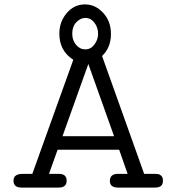

<svg xmlns="http://www.w3.org/2000/svg" viewBox="-20 -847 798 867"><path d="M83 -62H126L311 -577.1Q248 -617.2 248 -694.8Q248 -749 281.5 -788.1Q314.9 -827.1 363.8 -827.1Q410.6 -827.1 445.8 -789.1Q481 -751 481 -693.8Q481 -631.8 440.9 -594.2L630.9 -62H674.8Q687 -62 695.1 -60.5Q703.1 -59.1 709.5 -52Q715.8 -44.9 715.8 -30.8Q715.8 0 681.2 0H513.2Q476.1 0 476.1 -29.8Q476.1 -62 513.2 -62H556.2L518.1 -170.9H240.2L201.2 -62H245.1Q281.2 -62 281 -31Q280.8 0 245.1 0H77.1Q41 0 41 -31Q41 -62 83 -62ZM262.2 -231.9H495.1L378.9 -558.1ZM306.2 -694.8Q306.2 -665 323.5 -644.5Q340.8 -624 365.2 -624Q390.1 -624 406.5 -646Q422.9 -668 422.9 -694.8Q422.9 -722.7 406.5 -744.4Q390.1 -766.1 365.2 -766.1Q343.3 -766.1 324.7 -746.6Q306.2 -727.1 306.2 -694.8Z"/></svg>

Font: CMU Typewriter Text Variable Width
Style: Medium
Weight: 500
Version: Version 0.7.0